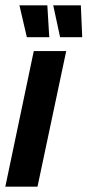

<svg xmlns="http://www.w3.org/2000/svg" viewBox="-35 -702 329 722"><path d="M-15 0 92 -510H214L106 0ZM66 -562 39 -678 38 -682H143L150 -566L151 -562ZM191 -562 166 -678 165 -682H269L274 -566V-562Z"/></svg>

Font: Saira ExtraCondensed ExtraBold
Style: Italic
Weight: 800
Width: 2
Italic angle: -12°
Designer: Hector Gatti with collaboration of the Omnibus-Type team
Foundry: Omnibus-Type
Version: Version 1.101